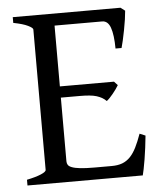

<svg xmlns="http://www.w3.org/2000/svg" viewBox="-48 -657 591 699"><g transform="rotate(-5 248.0 -307.5)"><path d="M468.3 -143.6Q466.3 -122.6 463.4 -100.1Q460.4 -77.6 457.3 -57.9Q454.1 -38.1 450.9 -22.7Q447.8 -7.3 445.8 0H24.4V-21Q57.6 -27.8 76.4 -35.9Q95.2 -43.9 95.2 -50.8V-564Q95.2 -569.8 77.4 -578.6Q59.6 -587.4 24.4 -594.2V-615.2H418L434.1 -603Q433.1 -590.3 430.4 -571.5Q427.7 -552.7 423.8 -533Q419.9 -513.2 416 -495.6Q412.1 -478 409.2 -468.8H387.2Q386.7 -519.5 377.4 -545.4Q368.2 -571.3 347.2 -571.3H173.3V-349.1H371.1L383.8 -335.4Q379.9 -328.6 374.3 -320.8Q368.7 -313 362.5 -305.4Q356.4 -297.9 350.3 -291.5Q344.2 -285.2 338.9 -281.2Q331.5 -288.6 323 -293.5Q314.5 -298.3 303.5 -301.8Q292.5 -305.2 277.6 -306.6Q262.7 -308.1 242.2 -308.1H173.3V-75.2Q173.3 -67.9 176.8 -62.3Q180.2 -56.6 190.9 -52.5Q201.7 -48.3 221.2 -46.1Q240.7 -43.9 272.9 -43.9H335.9Q358.4 -43.9 374.8 -50Q391.1 -56.2 403.8 -69.3Q416.5 -82.5 426.8 -103Q437 -123.5 447.3 -152.3Z"/></g></svg>

Font: Noto Serif Devanagari
Style: Bold
Weight: 700
Designer: Monotype Design Team
Foundry: Monotype Imaging Inc.
Version: Version 1.01